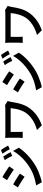

<svg xmlns="http://www.w3.org/2000/svg" viewBox="1550 -2400 899 4040"><g transform="rotate(-90 2000.0 -380.5)"><path d="M726 -762Q739 -742 756 -714.5Q773 -687 789.5 -659Q806 -631 817 -607L739 -573Q725 -603 711.5 -629Q698 -655 683 -680.5Q668 -706 650 -730ZM862 -810Q877 -791 894 -764.5Q911 -738 927.5 -710Q944 -682 956 -660L879 -625Q864 -655 849 -680.5Q834 -706 818.5 -730Q803 -754 785 -778ZM293 -780Q317 -767 348 -748Q379 -729 411 -708.5Q443 -688 471.5 -669.5Q500 -651 518 -637L452 -539Q432 -553 403.5 -572Q375 -591 344 -611Q313 -631 283 -649.5Q253 -668 229 -682ZM118 -69Q174 -79 232 -94Q290 -109 347 -131Q404 -153 457 -182Q541 -230 614 -289.5Q687 -349 745.5 -416.5Q804 -484 843 -555L912 -434Q844 -331 742 -238Q640 -145 518 -75Q467 -46 407 -21Q347 4 288.5 22.5Q230 41 185 49ZM140 -553Q165 -540 196 -521.5Q227 -503 259 -483Q291 -463 319.5 -445Q348 -427 366 -413L301 -313Q280 -328 252 -346.5Q224 -365 192.5 -385Q161 -405 130.5 -423Q100 -441 76 -454Z M1895 -669Q1893 -663 1889 -650.5Q1885 -638 1882.5 -626Q1880 -614 1878 -608Q1869 -554 1856.5 -490Q1844 -426 1822 -361Q1800 -296 1761 -236Q1700 -139 1601.5 -65.5Q1503 8 1382 49L1283 -52Q1352 -70 1421.5 -103Q1491 -136 1551.5 -185Q1612 -234 1652 -296Q1678 -338 1697 -389Q1716 -440 1727.5 -495.5Q1739 -551 1744 -606Q1731 -606 1701.5 -606Q1672 -606 1631 -606Q1590 -606 1544 -606Q1498 -606 1451.5 -606Q1405 -606 1363.5 -606Q1322 -606 1290.5 -606Q1259 -606 1244 -606Q1244 -597 1244 -580Q1244 -563 1244 -542Q1244 -521 1244 -499.5Q1244 -478 1244 -460Q1244 -442 1244 -430Q1244 -419 1244.5 -397Q1245 -375 1247 -353H1116Q1118 -375 1119.5 -393.5Q1121 -412 1121 -430Q1121 -444 1121 -472Q1121 -500 1121 -533Q1121 -566 1121 -595.5Q1121 -625 1121 -642Q1121 -661 1119.5 -681.5Q1118 -702 1116 -721Q1140 -720 1170 -719Q1200 -718 1234 -718Q1242 -718 1269.5 -718Q1297 -718 1336 -718Q1375 -718 1421.5 -718Q1468 -718 1514.5 -718Q1561 -718 1603.5 -718Q1646 -718 1677 -718Q1708 -718 1722 -718Q1745 -718 1767.5 -719.5Q1790 -721 1808 -724Z M2726 -762Q2739 -742 2756 -714.5Q2773 -687 2789.5 -659Q2806 -631 2817 -607L2739 -573Q2725 -603 2711.5 -629Q2698 -655 2683 -680.5Q2668 -706 2650 -730ZM2862 -810Q2877 -791 2894 -764.5Q2911 -738 2927.5 -710Q2944 -682 2956 -660L2879 -625Q2864 -655 2849 -680.5Q2834 -706 2818.5 -730Q2803 -754 2785 -778ZM2293 -780Q2317 -767 2348 -748Q2379 -729 2411 -708.5Q2443 -688 2471.5 -669.5Q2500 -651 2518 -637L2452 -539Q2432 -553 2403.5 -572Q2375 -591 2344 -611Q2313 -631 2283 -649.5Q2253 -668 2229 -682ZM2118 -69Q2174 -79 2232 -94Q2290 -109 2347 -131Q2404 -153 2457 -182Q2541 -230 2614 -289.5Q2687 -349 2745.5 -416.5Q2804 -484 2843 -555L2912 -434Q2844 -331 2742 -238Q2640 -145 2518 -75Q2467 -46 2407 -21Q2347 4 2288.5 22.5Q2230 41 2185 49ZM2140 -553Q2165 -540 2196 -521.5Q2227 -503 2259 -483Q2291 -463 2319.5 -445Q2348 -427 2366 -413L2301 -313Q2280 -328 2252 -346.5Q2224 -365 2192.5 -385Q2161 -405 2130.5 -423Q2100 -441 2076 -454Z M3895 -669Q3893 -663 3889 -650.5Q3885 -638 3882.5 -626Q3880 -614 3878 -608Q3869 -554 3856.5 -490Q3844 -426 3822 -361Q3800 -296 3761 -236Q3700 -139 3601.5 -65.5Q3503 8 3382 49L3283 -52Q3352 -70 3421.5 -103Q3491 -136 3551.5 -185Q3612 -234 3652 -296Q3678 -338 3697 -389Q3716 -440 3727.5 -495.5Q3739 -551 3744 -606Q3731 -606 3701.5 -606Q3672 -606 3631 -606Q3590 -606 3544 -606Q3498 -606 3451.5 -606Q3405 -606 3363.5 -606Q3322 -606 3290.5 -606Q3259 -606 3244 -606Q3244 -597 3244 -580Q3244 -563 3244 -542Q3244 -521 3244 -499.5Q3244 -478 3244 -460Q3244 -442 3244 -430Q3244 -419 3244.5 -397Q3245 -375 3247 -353H3116Q3118 -375 3119.5 -393.5Q3121 -412 3121 -430Q3121 -444 3121 -472Q3121 -500 3121 -533Q3121 -566 3121 -595.5Q3121 -625 3121 -642Q3121 -661 3119.5 -681.5Q3118 -702 3116 -721Q3140 -720 3170 -719Q3200 -718 3234 -718Q3242 -718 3269.5 -718Q3297 -718 3336 -718Q3375 -718 3421.5 -718Q3468 -718 3514.5 -718Q3561 -718 3603.5 -718Q3646 -718 3677 -718Q3708 -718 3722 -718Q3745 -718 3767.5 -719.5Q3790 -721 3808 -724Z"/></g></svg>

Font: Noto Sans HK SemiBold
Style: Regular
Weight: 600
Version: Version 2.004-H2;hotconv 1.0.118;makeotfexe 2.5.65603